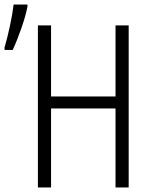

<svg xmlns="http://www.w3.org/2000/svg" viewBox="-49 -826 669 846"><path d="M-29 -617Q-17 -657 -5.5 -710.5Q6 -764 11 -806H72V-797Q65 -759 46 -704Q27 -649 7 -606H-29ZM118 -714H176V-401H460V-714H518V0H460V-348H176V0H118Z"/></svg>

Font: Noto Sans Mono UI Light
Style: Regular
Weight: 300
Monospace: yes
Designer: Monotype Design team
Foundry: Monotype Imaging Inc.
Version: Version 1.000